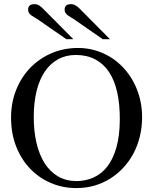

<svg xmlns="http://www.w3.org/2000/svg" viewBox="-20 -915 763 950"><path d="M683.1 -335Q683.1 -285.2 671.9 -239.5Q660.6 -193.8 639.9 -155Q619.1 -116.2 589.8 -84.7Q560.5 -53.2 524.4 -30.8Q488.3 -8.3 446.3 3.7Q404.3 15.6 357.9 15.6Q290.5 15.6 231.7 -9.5Q172.9 -34.7 128.9 -80.6Q85 -126.5 59.8 -190.7Q34.7 -254.9 34.7 -333Q34.7 -407.2 60.1 -470.5Q85.4 -533.7 130.1 -579.8Q174.8 -626 235.4 -651.9Q295.9 -677.7 366.7 -677.7Q410.2 -677.7 450.4 -666Q490.7 -654.3 525.9 -632.8Q561 -611.3 589.8 -580.6Q618.7 -549.8 639.4 -511.7Q660.2 -473.6 671.6 -429.2Q683.1 -384.8 683.1 -335ZM572.8 -322.3Q573.2 -397.9 560.1 -457.5Q546.9 -517.1 519.8 -558.1Q492.7 -599.1 451.9 -620.8Q411.1 -642.6 356 -643.1Q306.2 -643.1 267.3 -621.8Q228.5 -600.6 201.7 -560.8Q174.8 -521 160.9 -464.1Q147 -407.2 147 -335.9Q147 -265.6 160.6 -207.5Q174.3 -149.4 200.7 -107.7Q227.1 -65.9 266.4 -42.7Q305.7 -19.5 356.9 -19Q404.3 -19 443.8 -37.1Q483.4 -55.2 512 -92.5Q540.5 -129.9 556.4 -187Q572.3 -244.1 572.8 -322.3ZM308.1 -721.2 163.6 -821.3Q156.2 -826.2 148.2 -830.6Q140.1 -835 133.8 -839.8Q127.4 -844.7 123.3 -851.1Q119.1 -857.4 119.1 -867.2Q119.1 -880.4 126.7 -887.5Q134.3 -894.5 151.4 -894.5Q167 -894.5 180.2 -883.5Q193.4 -872.6 204.1 -860.8L342.8 -721.2ZM488.3 -721.2 343.8 -821.3Q336.4 -826.2 328.6 -830.6Q320.8 -835 314.5 -839.8Q308.1 -844.7 304 -851.1Q299.8 -857.4 299.8 -867.2Q299.8 -880.4 307.1 -887.5Q314.5 -894.5 331.5 -894.5Q340.3 -894.5 347.4 -891.4Q354.5 -888.2 361.1 -883.5Q367.7 -878.9 373.5 -872.8Q379.4 -866.7 385.3 -860.8L523.9 -721.2Z"/></svg>

Font: Doulos SIL Eur
Style: Regular
Weight: 400
Designer: Walt Agee, Victor Gaultney, Peter Martin, Debbi Hosken, Becca Hirsbrunner
Foundry: SIL International
Version: Version 5.000